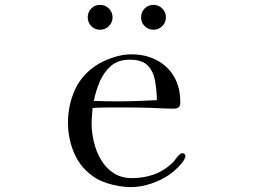

<svg xmlns="http://www.w3.org/2000/svg" viewBox="-20 -766 1040 788"><path d="M624 -355Q623 -396 616.5 -434Q610 -472 587 -496.5Q564 -521 512 -521Q465 -521 435.5 -495.5Q406 -470 389.5 -431Q373 -392 365 -352Q389 -351 413.5 -350.5Q438 -350 462 -350Q503 -350 543.5 -351.5Q584 -353 624 -355ZM741 -124Q741 -120 739 -118Q736 -108 724 -94Q712 -80 698 -67.5Q684 -55 675 -49Q641 -26 599 -12Q557 2 516 2Q482 2 439.5 -8.5Q397 -19 368 -38Q311 -76 285 -136Q259 -196 259 -262Q259 -336 288.5 -399.5Q318 -463 383 -503Q412 -520 448.5 -531.5Q485 -543 518 -543Q578 -543 623.5 -519Q669 -495 694.5 -451Q720 -407 720 -346Q720 -330 712.5 -325Q705 -320 690 -320Q670 -320 649.5 -321Q629 -322 609 -323Q581 -324 553 -324.5Q525 -325 496 -325Q462 -325 428 -325Q394 -325 360 -323Q359 -307 357.5 -291.5Q356 -276 356 -260Q356 -222 365.5 -182.5Q375 -143 395 -109.5Q415 -76 446.5 -55.5Q478 -35 522 -35Q568 -35 609 -49Q650 -63 684 -94Q694 -103 701 -113.5Q708 -124 718 -133Q722 -137 729 -137Q741 -137 741 -124ZM442 -695Q442 -674 427 -659Q412 -644 391 -644Q369 -644 354.5 -659Q340 -674 340 -695Q340 -716 354.5 -731Q369 -746 391 -746Q412 -746 427 -731Q442 -716 442 -695ZM661 -695Q661 -674 646 -659Q631 -644 610 -644Q588 -644 573.5 -659Q559 -674 559 -695Q559 -716 573.5 -731Q588 -746 610 -746Q631 -746 646 -731Q661 -716 661 -695Z"/></svg>

Font: Kaisei Tokumin
Style: Regular
Weight: 400
Designer: Font-Kai, 金井和夫
Foundry: KAZUO KANAI
Version: Version 5.003